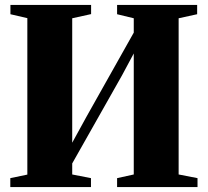

<svg xmlns="http://www.w3.org/2000/svg" viewBox="-20 -763 847 783"><path d="M22 0V-36.5L91.5 -51V-689L22.5 -705V-743H351.5V-705.5L274.5 -688.5V-181L333.5 -288.5L525.5 -630V-688.5L457.5 -705V-743H784V-705L708.5 -688.5V-51.5L785.5 -36.5V0H457.5V-36.5L525.5 -51.5V-545L477.5 -455.5L274.5 -96.5V-51.5L351 -36.5V0Z"/></svg>

Font: Merriweather 96pt Black
Style: Regular
Weight: 900
Version: Version 2.100